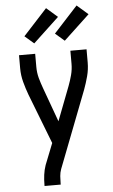

<svg xmlns="http://www.w3.org/2000/svg" viewBox="-64 -1024 627 1065"><g transform="rotate(-5 250.0 -491.0)"><path d="M140 0V-7Q140 -35 143.5 -62Q147 -89 156 -115L203 -234L95 -513Q82 -548 72 -585.5Q62 -623 62 -662V-735H152V-662Q152 -646 154 -630.5Q156 -615 160 -600Q164 -585 169 -570Q174 -555 179 -541L248 -351L321 -541Q332 -570 340 -600.5Q348 -631 348 -662V-735H438V-662Q438 -623 428 -585.5Q418 -548 405 -513L240 -86Q233 -67 231.5 -47Q230 -27 230 -7V0ZM322 -793 271 -837 404 -982 466 -928ZM152 -793 101 -837 234 -982 296 -928Z"/></g></svg>

Font: Iosevka Term Curly Medium
Style: Regular
Weight: 500
Designer: Belleve Invis
Foundry: Belleve Invis
Version: Version 32.3.0